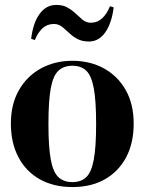

<svg xmlns="http://www.w3.org/2000/svg" viewBox="-20 -742 585 777"><path d="M273 15Q197 15 141 -16.5Q85 -48 54.5 -106Q24 -164 24 -242Q24 -320 56.5 -377Q89 -434 145.5 -465Q202 -496 273 -496Q344 -496 400 -465.5Q456 -435 488.5 -378Q521 -321 521 -242Q521 -163 490.5 -105.5Q460 -48 404.5 -16.5Q349 15 273 15ZM273 -5Q308 -5 329 -25Q350 -45 359.5 -96Q369 -147 369 -240Q369 -334 359.5 -385Q350 -436 329 -456Q308 -476 273 -476Q238 -476 216.5 -456Q195 -436 185.5 -385Q176 -334 176 -240Q176 -147 185.5 -96Q195 -45 216.5 -25Q238 -5 273 -5ZM106 -585Q114 -650 140.5 -686Q167 -722 207 -722Q233 -722 249.5 -713.5Q266 -705 281 -692Q297 -677 312.5 -663.5Q328 -650 347 -650Q374 -650 393.5 -668Q413 -686 425 -717L440 -712Q432 -648 406 -611Q380 -574 340 -574Q315 -574 297 -582.5Q279 -591 265 -604Q250 -618 234 -631.5Q218 -645 198 -645Q171 -645 152 -627.5Q133 -610 121 -580Z"/></svg>

Font: DM Serif Display
Style: Regular
Weight: 400
Designer: Colophon Foundry, Frank Grießhammer
Foundry: Colophon Foundry
Version: Version 5.200; ttfautohint (v1.8.3)